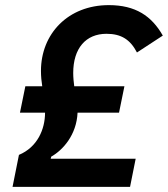

<svg xmlns="http://www.w3.org/2000/svg" viewBox="-20 -730 656 750"><path d="M488 0 510 -110H178L180 -118C226 -144 279 -203 283 -290H445L466 -393H270C268 -408 266 -427 266 -445C266 -541 315 -598 396 -598C454 -598 489 -575 515 -525L616 -591C572 -668 509 -710 405 -710C246 -710 140 -598 140 -453C140 -432 142 -412 145 -393H79L58 -290H156C156 -225 126 -155 54 -125L29 0Z"/></svg>

Font: Braiins Sans SemiBold
Style: Italic
Weight: 600
Italic angle: -11.31°
Designer: Mike Abbink, Paul van der Laan, Pieter van Rosmalen, Jiri Chlebus, Lubos Buracinsky
Foundry: Bold Monday, Sudetype
Version: Version 1.000;hotconv 1.0.109;makeotfexe 2.5.65596